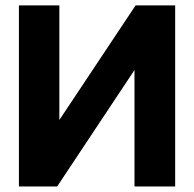

<svg xmlns="http://www.w3.org/2000/svg" viewBox="-20 -670 698 690"><path d="M193.3 -650.5V-238.8L467.2 -650.5H609.5V0H463.3V-418.3L185.5 0H48V-650.5Z"/></svg>

Font: Overused Grotesk Light
Style: Regular
Weight: 300
Designer: RandomMaerks
Version: Version 0.005